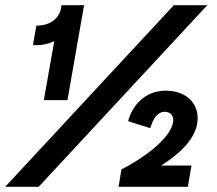

<svg xmlns="http://www.w3.org/2000/svg" viewBox="-30 -720 838 740"><path d="M179 -561 139 -334H230L294 -700H207L205 -687C198 -651 167 -625 124 -622L110 -621L97 -546H112C134 -546 157 -551 179 -561ZM438 -67 427 0H694L708 -82H591C653 -121 718 -176 730 -243C741 -307 703 -363 623 -370C539 -377 486 -322 467 -264L464 -253L549 -226L554 -240C563 -266 580 -291 608 -289C630 -287 641 -272 637 -248C625 -182 515 -106 438 -67ZM-10 0H119L769 -700H640Z"/></svg>

Font: Fixel Display SemiBold
Style: Italic
Weight: 600
Italic angle: -10°
Designer: AlfaBravo + MacPaw
Foundry: Kyrylo Tkachov, Marchela Mozhyna, Serhii Makarenko, Maria Weinstein, Zakhar Kryvoshyya
Version: Version 1.210;Glyphs 3.2 (3217)